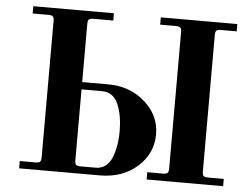

<svg xmlns="http://www.w3.org/2000/svg" viewBox="-51 -776 1102 840"><g transform="rotate(5 500.0 -356.0)"><path d="M622 0V-32H692Q706 -32 711 -37Q716 -42 716 -56V-656Q716 -670 711 -675Q706 -680 692 -680H622V-712H958V-680H888Q874 -680 869 -675Q864 -670 864 -656V-56Q864 -42 869 -37Q874 -32 888 -32H958V0ZM62 0V-32H132Q146 -32 151 -37Q156 -42 156 -56V-656Q156 -670 151 -675Q146 -680 132 -680H62V-712H416V-680H328Q314 -680 309 -675Q304 -670 304 -656V-400H418Q514 -400 580 -341.5Q646 -283 646 -200Q646 -116 581 -58Q516 0 416 0ZM304 -56Q304 -42 309 -37Q314 -32 328 -32H395Q420 -32 438 -45.5Q456 -59 466 -83.5Q476 -108 481 -137Q486 -166 486 -200Q486 -234 481 -263Q476 -292 466 -316.5Q456 -341 438 -354.5Q420 -368 395 -368H304Z"/></g></svg>

Font: Old Standard TT
Style: Bold
Weight: 700
Designer: Alexey Kryukov <alexios@thessalonica.org.ru>
Version: Version 2.2